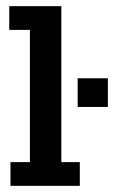

<svg xmlns="http://www.w3.org/2000/svg" viewBox="-20 -603 370 623"><path d="M14 0V-77H77V-506H10V-583H179V-77H239V0ZM232 -256V-349H330V-256Z"/></svg>

Font: Rokkitt SemiBold SemiBold
Style: Regular
Weight: 600
Version: Version 3.103